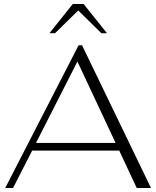

<svg xmlns="http://www.w3.org/2000/svg" viewBox="-20 -935 777 955"><path d="M573 -186H140L45 0H6L371 -710H388L731 0H660ZM555 -224 365 -629 159 -224ZM342 -915H396L512 -770H484L369 -883L254 -770H226Z"/></svg>

Font: Fahkwang ExtraLight
Style: Regular
Weight: 275
Designer: Suppakit Chalermlarp | Katatrad Co.,Ltd.
Foundry: Cadson Demak Co.,Ltd.
Version: Version 1.000; ttfautohint (v1.6)